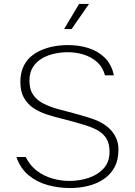

<svg xmlns="http://www.w3.org/2000/svg" viewBox="-20 -943 683 971"><path d="M335 8Q276 8 221.5 -7Q167 -22 125 -56.5Q83 -91 63 -149H110Q132 -105 167.5 -78.5Q203 -52 246 -40Q289 -28 332 -28Q382 -28 428.5 -43.5Q475 -59 504.5 -91.5Q534 -124 534 -176Q534 -219 516.5 -245Q499 -271 469 -286.5Q439 -302 401 -313Q381 -319 361.5 -324.5Q342 -330 323.5 -335Q305 -340 288 -344Q251 -353 214.5 -365Q178 -377 148.5 -397Q119 -417 101 -448.5Q83 -480 83 -528Q83 -569 96 -600.5Q109 -632 132.5 -653.5Q156 -675 186.5 -688.5Q217 -702 252 -708.5Q287 -715 324 -715Q379 -715 427 -700Q475 -685 509.5 -651.5Q544 -618 556 -562H511Q499 -605 469.5 -630.5Q440 -656 401.5 -667.5Q363 -679 323 -679Q291 -679 257 -672Q223 -665 194 -648.5Q165 -632 147 -604.5Q129 -577 129 -535Q129 -490 148.5 -462.5Q168 -435 200 -419Q232 -403 271 -392Q313 -381 354 -370Q395 -359 433 -347Q463 -338 489.5 -324Q516 -310 536 -290Q556 -270 567.5 -244.5Q579 -219 579 -187Q579 -133 558.5 -96Q538 -59 503 -36Q468 -13 424.5 -2.5Q381 8 335 8ZM304 -796 380 -923H430L342 -796Z"/></svg>

Font: Onest Thin
Style: Regular
Weight: 250
Designer: Dmitri Voloshin, Andrey Kudryavtsev
Foundry: Dmitri Voloshin, Andrey Kudryavtsev
Version: Version 1.000;gftools[0.9.33]